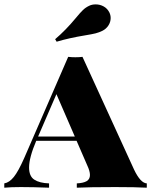

<svg xmlns="http://www.w3.org/2000/svg" viewBox="-37 -872 702 892"><path d="M0 0ZM407.7 -851.6Q427.7 -851.6 444.8 -842Q461.9 -832.5 471.2 -814Q477.1 -801.8 477.1 -788.1Q477.1 -770 466.8 -753.9Q456.5 -737.8 439 -729Q423.3 -721.2 406.7 -717Q390.1 -712.9 359.9 -708Q282.7 -695.3 226.1 -678.2L219.2 -689.9Q268.6 -731.9 315.9 -789.1Q335.9 -813.5 348.4 -825.4Q360.8 -837.4 377.4 -845.2Q390.1 -851.6 407.7 -851.6ZM645 -20V0Q593.8 -2.9 498 -2.9Q377 -2.9 319.8 0V-20Q350.6 -21.5 365.7 -30.5Q380.9 -39.6 380.9 -59.1Q380.9 -77.1 368.2 -104L318.8 -217.8H131.3Q98.1 -139.6 98.1 -93.8Q98.1 -53.2 122.3 -37.4Q146.5 -21.5 190.9 -20V0Q116.2 -2.9 60.1 -2.9Q13.2 -2.9 -17.1 0V-20Q6.3 -23.9 27.3 -50Q48.3 -76.2 75.2 -137.2L279.8 -607.9Q294.9 -606 313 -606Q332 -606 346.2 -607.9L585.9 -84Q615.7 -21.5 645 -20ZM225.1 -434.6 140.1 -237.8H310.5Z"/></svg>

Font: TypoPRO Playfair Display SC
Style: Regular
Weight: 900
Designer: Claus Eggers Sørensen
Foundry: Claus Eggers Sørensen
Version: Version 1.004;PS 001.004;hotconv 1.0.70;makeotf.lib2.5.58329